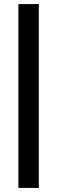

<svg xmlns="http://www.w3.org/2000/svg" viewBox="-20 -720 280 940"><path d="M70 200V-700H170V200Z"/></svg>

Font: Cuprum Medium
Style: Regular
Weight: 500
Designer: Jovanny Lemonad
Foundry: Jovanny Lemonad
Version: Version 3.000